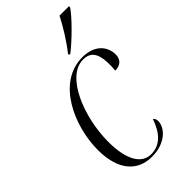

<svg xmlns="http://www.w3.org/2000/svg" viewBox="-239 -818 890 890"><g transform="rotate(-45 206.0 -373.0)"><path d="M253 -604 252 -596H261C313 -637 383 -707 411 -747L412 -756H350C323 -704 287 -646 253 -604ZM191 10C279 10 328 -43 328 -87C328 -100 323 -108 317 -111C293 -42 256 -1 196 -1C135 -1 96 -63 96 -182C96 -345 173 -535 283 -535C328 -535 352 -509 354 -444C355 -426 354 -409 352 -393C389 -393 407 -414 407 -444C407 -495 371 -545 288 -545C123 -545 35 -347 35 -190C35 -55 98 10 191 10Z"/></g></svg>

Font: Noto Serif Display Condensed Light
Style: Italic
Weight: 300
Width: 3
Italic angle: -12°
Designer: Monotype Design Team
Foundry: Monotype Imaging Inc.
Version: Version 2.009